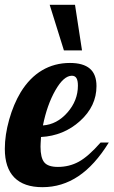

<svg xmlns="http://www.w3.org/2000/svg" viewBox="-33 -770 471 796"><path d="M278 -750 307 -561H232L173 -750ZM367 -413Q367 -330 299 -268.5Q231 -207 137 -202Q136 -185 135.5 -176.5Q135 -168 135 -162Q135 -116 150.5 -97Q166 -78 207 -78Q254 -78 293.5 -99.5Q333 -121 384 -179H418Q360 -85 292 -39.5Q224 6 143 6Q66 6 26.5 -34Q-13 -74 -13 -153Q-13 -210 5 -274Q23 -338 53 -388Q90 -448 141.5 -478.5Q193 -509 257 -509Q312 -509 339.5 -485.5Q367 -462 367 -413ZM265 -456Q231 -456 196.5 -395.5Q162 -335 145 -250Q203 -254 246.5 -303.5Q290 -353 290 -415Q290 -436 284 -446Q278 -456 265 -456Z"/></svg>

Font: Galada
Style: Regular
Weight: 400
Designer: Latin by Pablo Impallari, Bengali by Jeremie Hornus, Yoann Minet, and Juan Bruce
Foundry: black foundry
Version: Version 1.261;PS 1.261;hotconv 1.0.86;makeotf.lib2.5.63406